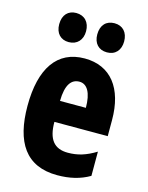

<svg xmlns="http://www.w3.org/2000/svg" viewBox="-116 -829 701 911"><g transform="rotate(15 234.5 -373.5)"><path d="M79 -685C79 -640 105 -614 144 -614C185 -614 211 -642 211 -685C211 -729 185 -757 144 -757C105 -757 79 -731 79 -685ZM266 -685C266 -641 291 -614 332 -614C373 -614 398 -642 398 -685C398 -729 373 -757 332 -757C292 -757 266 -731 266 -685ZM239 -559C104 -559 34 -456 34 -272C34 -94 100 10 255 10C315 10 367 -2 413 -29V-148C364 -118 324 -106 276 -106C209 -106 177 -145 177 -231H439V-310C439 -466 367 -559 239 -559ZM243 -446C281 -446 304 -408 304 -334H177C178 -415 204 -446 243 -446Z"/></g></svg>

Font: Noto Sans Georgian ExtraCondensed ExtraBold
Style: Regular
Weight: 800
Width: 2
Designer: Monotype Design Team, Akaki Razmadze
Foundry: Google LLC
Version: Version 2.005